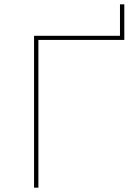

<svg xmlns="http://www.w3.org/2000/svg" viewBox="-20 -865 602 885"><path d="M137 0V-700H533V-845H553V-681H157V0Z"/></svg>

Font: Montserrat Thin
Style: Regular
Weight: 100
Designer: Julieta Ulanovsky
Foundry: Julieta Ulanovsky
Version: Version 9.000